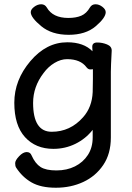

<svg xmlns="http://www.w3.org/2000/svg" viewBox="-20 -694 620 899"><path d="M401 -659Q410 -674 427 -674Q444 -674 459.5 -662Q475 -650 475 -637Q475 -611 428 -571Q381 -531 301.5 -531Q222 -531 173 -571.5Q124 -612 124 -637Q124 -650 140 -662Q156 -674 173 -674Q190 -674 199 -659Q227 -610 300 -610Q336 -610 360.5 -620.5Q385 -631 401 -659ZM503 -458V-456Q499 -381 499 -358V-50Q499 26 463.5 78.5Q428 131 370 158Q312 185 241.5 185Q171 185 127.5 160Q84 135 55 90Q51 83 51 70Q51 57 69.5 37.5Q88 18 105 18Q122 18 128 34Q145 72 170 88Q195 104 244 104Q293 104 331 85Q369 66 391.5 31.5Q414 -3 414 -51V-86Q381 -44 333 -20.5Q285 3 230 3Q147 3 97 -52Q47 -107 47 -213Q47 -319 122 -407.5Q197 -496 295 -496Q372 -496 413 -454L412 -474V-475Q412 -495 435.5 -495Q459 -495 481 -486Q503 -477 503 -458ZM135 -212Q135 -77 222 -77Q309 -77 369 -145Q411 -192 414 -263Q415 -290 415 -324V-370Q411 -369 402 -369Q393 -369 385 -379Q357 -417 294 -417Q265 -417 235.5 -399.5Q206 -382 184 -352Q135 -288 135 -212Z"/></svg>

Font: LXGW ZhenKai
Style: Regular
Weight: 400
Designer: LXGW / Fontworks Inc.
Foundry: LXGW / Fontworks Inc.
Version: Version 0.800;June 8, 2025